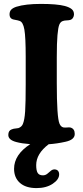

<svg xmlns="http://www.w3.org/2000/svg" viewBox="-20 -736 429 992"><path d="M52.7 136.2Q52.7 63 136.2 8.8Q91.8 5.4 64.9 -2Q22.9 -12.7 22.9 -38.6Q22.9 -61.5 40 -67.4Q44.9 -69.8 50.5 -70.8Q56.2 -71.8 63.5 -72.5Q70.8 -73.2 75.2 -74.2Q91.8 -80.1 98.1 -95.2Q106.9 -115.7 109.9 -160.6Q112.8 -205.6 112.8 -300.3V-442.9Q112.8 -543.5 106 -583Q99.1 -622.6 81.1 -627.9Q73.2 -630.9 60.3 -633.1Q47.4 -635.3 43.5 -637.2Q29.3 -643.1 29.3 -661.6Q29.3 -677.2 38.1 -686.3Q46.9 -695.3 64.9 -701.2Q111.8 -715.8 191.4 -715.8Q274.4 -715.8 314.9 -705.1Q338.4 -698.7 350.3 -689Q362.3 -679.2 362.3 -661.6Q362.3 -652.3 356.9 -643.8Q351.6 -635.3 341.8 -632.8Q335 -630.9 324.2 -630.6Q313.5 -630.4 304.7 -627.4Q292.5 -623.5 286.4 -608.6Q280.3 -593.8 276.9 -554.2Q273.4 -514.6 273.4 -439.9V-307.1Q273.4 -128.4 287.6 -96.7Q294.4 -80.6 307.6 -77.6Q315.9 -76.2 327.4 -77.4Q338.9 -78.6 344.2 -77.1Q366.2 -70.8 366.2 -43.9Q366.2 -13.7 317.9 -3.4Q274.4 6.3 231.4 9.3Q167 58.1 167 117.2Q167 145.5 174.8 157.7Q182.6 169.9 201.7 169.9Q214.4 169.9 224.1 162.1Q233.9 154.3 242.4 146.7Q251 139.2 261.2 139.2Q272.5 139.2 279.1 146Q285.6 152.8 285.6 165Q285.6 191.4 252.2 213.6Q218.8 235.8 168.9 235.8Q113.3 235.8 83 209Q52.7 182.1 52.7 136.2Z"/></svg>

Font: Cooper*
Style: Bold
Weight: 700
Designer: Owen Earl
Foundry: indestructible type*
Version: Version 0.001